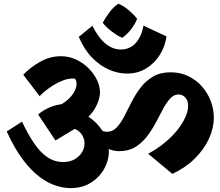

<svg xmlns="http://www.w3.org/2000/svg" viewBox="-20 -960 1147 999"><path d="M876.8 -55.2 751 -160Q799.8 -186.5 838.1 -218.4Q876.5 -250.2 903.4 -284.2Q930.2 -318.2 944.5 -350.4Q958.8 -382.5 958.8 -408.8Q958.8 -437 944.1 -452.8Q929.5 -468.5 908.8 -468.5Q884.8 -468.5 865.4 -447.4Q846 -426.2 828.1 -392.5Q810.2 -358.8 790.2 -321Q770.2 -283.2 744.2 -249.5Q718.2 -215.8 683.4 -194.6Q648.5 -173.5 600 -173.5Q576.8 -173.5 555.4 -181Q534 -188.5 511 -207.8Q488 -227 458.2 -263L468.8 -311.2Q483.2 -294.5 500.6 -284.5Q518 -274.5 537 -274.5Q566.2 -274.5 587.2 -296.9Q608.2 -319.2 626.4 -354.2Q644.5 -389.2 664.6 -429.1Q684.8 -469 711.4 -504Q738 -539 776 -561.4Q814 -583.8 867.8 -583.8Q918 -583.8 959.5 -563.9Q1001 -544 1030.6 -510.5Q1060.2 -477 1076.4 -434.6Q1092.5 -392.2 1092.5 -348Q1092.5 -293.2 1067 -237.9Q1041.5 -182.5 993.4 -134.9Q945.2 -87.2 876.8 -55.2ZM346.5 18.8Q312.2 18.8 271.9 6.2Q231.5 -6.2 187.9 -38.2Q144.2 -70.2 100.2 -128Q56.2 -185.8 15 -276L94.5 -327Q125 -262.5 157 -215.1Q189 -167.8 226.1 -142.4Q263.2 -117 308.5 -117Q343.5 -117 368.4 -131.2Q393.2 -145.5 406.5 -167.6Q419.8 -189.8 419.8 -213.2Q419.8 -235.2 408.8 -254.9Q397.8 -274.5 375.6 -286.4Q353.5 -298.2 319.2 -295.2L409 -313.8L268.5 -229L178.5 -364.2Q200.5 -383.5 229.1 -397Q257.8 -410.5 288.2 -416.1Q318.8 -421.8 344.8 -417L387.5 -382Q446.8 -355 481.8 -318.5Q516.8 -282 531.6 -243.6Q546.5 -205.2 546.5 -171.2Q546.5 -126.5 522.6 -82.6Q498.8 -38.8 453.9 -10Q409 18.8 346.5 18.8ZM396.5 -321.2 239.2 -390.5Q284 -405 315.2 -427.5Q346.5 -450 362.5 -475.9Q378.5 -501.8 378.5 -525Q378.5 -533 376 -539.8Q373.5 -546.5 369.2 -551Q330 -555 279.9 -529.1Q229.8 -503.2 186 -460L101 -571.2Q137.8 -610 189.2 -638.8Q240.8 -667.5 296.2 -667.5Q339 -667.5 376.1 -650.1Q413.2 -632.8 441.1 -604.5Q469 -576.2 484.6 -543.8Q500.2 -511.2 500.2 -480Q500.2 -441.2 474.2 -396Q448.2 -350.8 396.5 -321.2ZM640.2 -577.2Q593.8 -577.2 546.2 -598.1Q498.8 -619 457.9 -661.4Q417 -703.8 389.8 -768L460.5 -825.8Q493.2 -761.8 530.1 -732.1Q567 -702.5 608 -702.5Q656.2 -702.5 686.4 -736.2Q716.5 -770 726.5 -826.5L846.5 -770.5Q839 -718.2 811.2 -674Q783.5 -629.8 739.9 -603.5Q696.2 -577.2 640.2 -577.2ZM616 -763.2Q600 -769.5 580.6 -782.5Q561.2 -795.5 543.2 -811.2Q525.2 -827 514.5 -841.5Q529.8 -870.5 551.8 -898.8Q573.8 -927 596.2 -940.5Q623.2 -929.8 651.1 -905.9Q679 -882 693.5 -862.2Q683.5 -835.2 661.5 -807Q639.5 -778.8 616 -763.2Z"/></svg>

Font: Eczar
Style: Regular
Weight: 400
Designer: Vaibhav Singh
Foundry: Rosetta Type Foundry
Version: Version 2.000